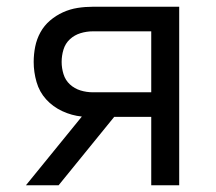

<svg xmlns="http://www.w3.org/2000/svg" viewBox="-20 -550 640 570"><path d="M57 0 223 -204Q193 -207 165 -220Q137 -233 117 -255Q97 -277 88.5 -306.5Q80 -336 80 -366Q80 -389 84.5 -411.5Q89 -434 100 -454Q111 -474 128.5 -489Q146 -504 167 -513.5Q188 -523 210.5 -526.5Q233 -530 256 -530H512V0H429V-203H319L154 0ZM256 -276H429V-457H256Q237 -457 219 -451.5Q201 -446 187.5 -433.5Q174 -421 168.5 -403Q163 -385 163 -366Q163 -348 168.5 -330Q174 -312 187.5 -299.5Q201 -287 219 -281.5Q237 -276 256 -276Z"/></svg>

Font: Iosevka Mono
Style: Regular
Weight: 400
Designer: Belleve Invis
Foundry: Belleve Invis
Version: Version 11.1.1